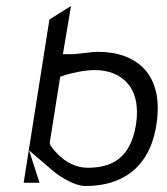

<svg xmlns="http://www.w3.org/2000/svg" viewBox="-20 -660 557 641"><path d="M59 -50H112L77 -158L160 -87C184 -68 229 -39 266 -39C382 -39 479 -95 502 -243C529 -413 435 -487 307 -487C287 -487 253 -481 221 -479H220H190L217 -640L145 -595ZM146 -183 181 -404 199 -410C221 -416 259 -426 297 -426C381 -426 454 -373 434 -244C415 -126 347 -100 273 -100C208 -100 166 -150 151 -171L149 -173Z"/></svg>

Font: Charger Static
Style: Obl
Weight: 1000
Designer: Jasper
Foundry: KineticPlasma Fonts/Cannot Into Space Fonts
Version: Version 1.1